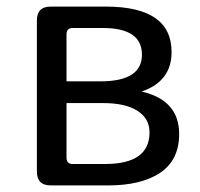

<svg xmlns="http://www.w3.org/2000/svg" viewBox="-20 -563 607 583"><path d="M134 0Q92 0 92 -42V-501Q92 -543 134 -543H301Q501 -543 501 -405Q501 -316 410 -285Q524 -259 524 -156Q524 -77 466 -38Q408 0 309 0ZM182 -316H285Q411 -316 411 -397Q411 -478 292 -478H201Q182 -478 182 -459ZM182 -84Q182 -65 201 -65H299Q434 -65 434 -161Q434 -203 398 -226Q362 -250 293 -250H182Z"/></svg>

Font: Swei Gothic CJK TC Regular
Style: Regular
Weight: 400
Version: Version 2.129